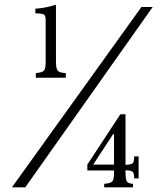

<svg xmlns="http://www.w3.org/2000/svg" viewBox="-20 -800 709 820"><path d="M88 0H31L584 -770H632ZM219 -538Q219 -507 226.5 -498Q234 -489 261 -488V-468H133V-488Q160 -490 167.5 -498Q175 -506 175 -535V-672Q175 -695 175 -710.5Q175 -726 173 -730Q171 -738 161 -740.5Q151 -743 131 -743V-763Q152 -764 175 -768.5Q198 -773 219 -780ZM353 -97 494 -312H516V-96Q541 -97 547 -103Q553 -109 553 -132H572V-38H553Q553 -60 547 -66Q541 -72 516 -73V-65Q516 -34 522 -25Q528 -16 548 -15V0H425V-15Q452 -17 459.5 -25Q467 -33 467 -62V-72H353ZM467 -227H463L378 -97H467Z"/></svg>

Font: Libre Baskerville
Style: Regular
Weight: 400
Designer: Pablo Impallari, Rodrigo Fuenzalida
Foundry: Pablo Impallari, Rodrigo Fuenzalida
Version: Version 1.000; ttfautohint (v0.93) -l 8 -r 50 -G 200 -x 14 -